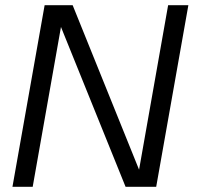

<svg xmlns="http://www.w3.org/2000/svg" viewBox="-20 -720 774 740"><path d="M28 0H106L215 -616L464 0H582L706 -700H628L516 -66L260 -700H152Z"/></svg>

Font: Uncut Sans
Style: Italic
Weight: 400
Italic angle: -10°
Designer: Kasper Nordkvist
Foundry: Uncut Type
Version: Version 1.111;FEAKit 1.0